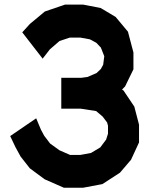

<svg xmlns="http://www.w3.org/2000/svg" viewBox="-20 -831 642 855"><path d="M529.8 -428.2 578.1 -356.4 599.1 -275.9V-196.8L563.5 -119.6L514.2 -62L436 -11.2L350.6 4.9H264.2L178.7 -32.7L112.8 -81.5L71.8 -133.8L49.3 -174.8L25.4 -225.1L141.1 -304.2L162.6 -252.9L176.8 -226.6L203.1 -191.9L245.1 -161.6L292 -141.1H337.9L385.3 -149.9L426.8 -174.8L452.6 -209.5L460.9 -235.4V-271L457 -285.6L437 -312L408.2 -336.4L338.4 -347.2H252.9V-484.4H340.8L370.1 -488.3L410.2 -505.9L429.2 -523.9L439.5 -543L444.3 -580.6L429.2 -619.1L408.7 -640.6L380.4 -655.8L337.9 -663.6H291L245.1 -648.4L202.1 -611.3L169.9 -569.8L79.1 -687L113.3 -724.6L179.7 -779.8L269.5 -810.5H350.1L428.2 -795.4L495.1 -755.4L549.8 -689.9L574.2 -597.2V-522.5L537.1 -446.3L523.4 -432.1Z"/></svg>

Font: Gap Sans
Style: Black
Weight: 400
Designer: Alexandre Liziard and Etienne Ozeray
Foundry: Interstices.io
Version: Version 1.6.1 - December 3. 2014